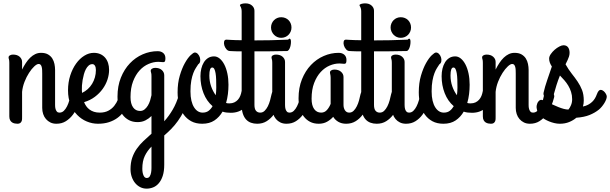

<svg xmlns="http://www.w3.org/2000/svg" viewBox="-20 -705 3613 1137"><path d="M35.2 -333Q35.2 -347.2 33 -353.5Q30.8 -359.9 30.8 -365.2Q30.8 -372.6 38.6 -377.2Q46.4 -381.8 57.1 -381.8Q82 -381.8 96.4 -368.9Q110.8 -356 110.8 -337.9V-293Q121.1 -314 133.1 -332Q145 -350.1 158.9 -363.5Q172.9 -377 188.7 -384.5Q204.6 -392.1 223.1 -392.1Q248 -392.1 264.2 -382.8Q280.3 -373.5 289.6 -358.9Q298.8 -344.2 302.5 -326.2Q306.2 -308.1 306.2 -291V-84Q306.2 -80.6 306.6 -73Q307.1 -65.4 309.6 -57.6Q312 -49.8 317.1 -43.9Q322.3 -38.1 332 -38.1Q347.2 -38.1 358.2 -48.8Q369.1 -59.6 377.2 -75.7Q385.3 -91.8 390.4 -110.6Q395.5 -129.4 398.9 -146Q401.9 -161.6 408.7 -168.7Q415.5 -175.8 422.9 -175.8Q428.7 -175.8 435.1 -172.1Q441.4 -168.5 446.5 -162.6Q451.7 -156.7 454.8 -149.4Q458 -142.1 458 -134.8Q458 -133.8 458 -132.3Q458 -130.9 457 -127.9Q450.7 -103 439.7 -75.7Q428.7 -48.3 411.4 -25.4Q394 -2.4 370.1 12.7Q346.2 27.8 314 27.8Q293.9 27.8 278.6 20.3Q263.2 12.7 252.2 0Q241.2 -12.7 235.6 -29.8Q230 -46.9 230 -65.9V-269Q230 -280.8 229.5 -291Q229 -301.3 226.8 -309.1Q224.6 -316.9 220.5 -321.5Q216.3 -326.2 209 -326.2Q198.2 -326.2 182.6 -311.5Q167 -296.9 151.9 -273.4Q136.7 -250 125.2 -220.5Q113.8 -190.9 110.8 -161.1V-15.1Q110.8 -7.8 110.6 -0.2Q110.4 7.3 107.7 13.4Q105 19.5 99.4 23.7Q93.8 27.8 83 27.8Q75.7 27.8 67.1 26.1Q58.6 24.4 51.5 19.8Q44.4 15.1 39.8 6.6Q35.2 -2 35.2 -16.1Z M626 -291Q626 -263.2 616.5 -233.9Q606.9 -204.6 588.1 -178.5Q569.3 -152.3 541.7 -131.6Q514.2 -110.8 478 -100.1Q482.9 -87.4 491 -75.9Q499 -64.5 510.3 -56.2Q521.5 -47.9 536.4 -43Q551.3 -38.1 570.8 -38.1Q600.1 -38.1 621.1 -49.1Q642.1 -60.1 656.5 -78.1Q670.9 -96.2 679.7 -118.7Q688.5 -141.1 692.9 -164.1Q696.3 -180.7 706.8 -186.3Q717.3 -191.9 728.3 -189Q739.3 -186 747.3 -176.5Q755.4 -167 753.9 -153.8Q752 -138.7 747.3 -119.1Q742.7 -99.6 733.4 -79.6Q724.1 -59.6 709.7 -40.3Q695.3 -21 674.3 -5.9Q653.3 9.3 625 18.6Q596.7 27.8 560.1 27.8Q525.9 27.8 493.9 14.4Q461.9 1 437.3 -24.2Q412.6 -49.3 397.7 -86.2Q382.8 -123 382.8 -169.9Q382.8 -217.3 396 -258.1Q409.2 -298.8 430.7 -328.6Q452.1 -358.4 479.5 -375.2Q506.8 -392.1 535.6 -392.1Q556.6 -392.1 573.5 -384.8Q590.3 -377.4 602.1 -364Q613.8 -350.6 619.9 -332Q626 -313.5 626 -291ZM464.8 -172.9Q464.8 -168.5 465.3 -164.1Q465.8 -159.7 465.8 -154.8Q484.4 -163.6 499.5 -177.2Q514.6 -190.9 525.4 -208.5Q536.1 -226.1 542 -246.8Q547.9 -267.6 547.9 -290Q547.9 -306.6 542.2 -315.9Q536.6 -325.2 526.9 -325.2Q514.6 -325.2 505.1 -316.9Q495.6 -308.6 488.5 -295.2Q481.4 -281.7 476.8 -264.9Q472.2 -248 469.2 -231Q466.3 -213.9 465.3 -198.5Q464.4 -183.1 464.8 -172.9Z M752.9 296.9Q752.9 258.8 762.9 229.5Q772.9 200.2 790 175.8Q807.1 151.4 829.6 130.1Q852.1 108.9 877 86.9V-18.1Q861.8 -2.9 841.6 7.6Q821.3 18.1 794.9 18.1Q765.6 18.1 743.4 6.3Q721.2 -5.4 706.1 -25.6Q690.9 -45.9 683.3 -73.5Q675.8 -101.1 675.8 -132.8Q675.8 -195.3 695.8 -245.1Q715.8 -294.9 749 -329.8Q782.2 -364.7 825 -383.3Q867.7 -401.9 913.6 -401.9Q934.1 -401.9 946.8 -390.9Q959.5 -379.9 959.5 -359.9Q959.5 -347.2 956.8 -342Q954.1 -336.9 946.8 -336.9Q939.9 -336.9 932.6 -337.9Q925.3 -338.9 917.5 -338.9Q889.2 -338.9 859.9 -326.4Q830.6 -314 806.9 -288.3Q783.2 -262.7 768.1 -223.4Q752.9 -184.1 752.9 -129.9Q752.9 -90.8 768.1 -69.3Q783.2 -47.9 809.6 -47.9Q824.7 -47.9 835.9 -56.9Q847.2 -65.9 855.5 -79.6Q863.8 -93.3 868.9 -109.6Q874 -126 877 -141.1V-253.9Q877 -268.1 874.8 -274.4Q872.6 -280.8 872.6 -286.1Q872.6 -293.5 880.4 -298.3Q888.2 -303.2 898.9 -303.2Q923.8 -303.2 938.2 -290.3Q952.6 -277.3 952.6 -258.8V13.2Q980 -17.1 1002.7 -55.7Q1025.4 -94.2 1040.5 -146Q1045.4 -161.6 1051.3 -168.7Q1057.1 -175.8 1064.9 -175.8Q1070.8 -175.8 1076.9 -172.1Q1083 -168.5 1088.1 -162.6Q1093.3 -156.7 1096.4 -149.4Q1099.6 -142.1 1099.6 -134.8Q1099.6 -133.8 1099.6 -130.9Q1099.6 -127.9 1098.6 -125Q1085.9 -81.5 1069.1 -48.1Q1052.2 -14.6 1033.2 11.7Q1014.2 38.1 993.7 58.8Q973.1 79.6 952.6 97.2V270Q952.6 309.6 943.6 336.7Q934.6 363.8 919.9 380.6Q905.3 397.5 886.5 404.8Q867.7 412.1 848.6 412.1Q827.6 412.1 810.1 403.1Q792.5 394 779.8 378.4Q767.1 362.8 760 341.8Q752.9 320.8 752.9 296.9ZM848.6 349.1Q860.8 349.1 866.7 339.4Q872.6 329.6 874.8 316.7Q877 303.7 877 290.5Q877 277.3 877 270V163.1Q852.5 187.5 837.6 218.3Q822.8 249 822.8 293.9Q822.8 317.4 829.6 333.3Q836.4 349.1 848.6 349.1Z M1410.6 -165Q1411.6 -170.9 1417.2 -174.8Q1422.9 -178.7 1430.2 -180.2Q1437.5 -181.6 1445.6 -180.2Q1453.6 -178.7 1459.7 -173.6Q1465.8 -168.5 1468.5 -159.4Q1471.2 -150.4 1467.8 -136.2Q1463.4 -115.7 1453.4 -97.9Q1443.4 -80.1 1428.2 -66.4Q1413.1 -52.7 1392.6 -44.9Q1372.1 -37.1 1346.7 -37.1Q1333 -37.1 1321 -38.6Q1309.1 -40 1297.9 -43.9Q1279.3 -11.7 1250 8.1Q1220.7 27.8 1177.7 27.8Q1139.6 27.8 1112.3 12.9Q1085 -2 1066.9 -27.6Q1048.8 -53.2 1040.3 -86.9Q1031.7 -120.6 1031.7 -158.2Q1031.7 -213.4 1044.7 -257.1Q1057.6 -300.8 1074.7 -331.3Q1091.8 -361.8 1108.6 -377.9Q1125.5 -394 1133.8 -394Q1143.6 -394 1151.6 -385.5Q1159.7 -377 1163.3 -365.5Q1167 -354 1165.3 -342.3Q1163.6 -330.6 1153.8 -324.2Q1147.9 -314.9 1139.9 -302.7Q1131.8 -290.5 1124.8 -272.2Q1117.7 -253.9 1112.8 -227.5Q1107.9 -201.2 1107.9 -164.1Q1107.9 -132.3 1113.5 -108.9Q1119.1 -85.4 1129.2 -69.6Q1139.2 -53.7 1152.1 -45.9Q1165 -38.1 1179.7 -38.1Q1201.2 -38.1 1215.1 -48.6Q1229 -59.1 1238.8 -76.2Q1203.6 -106.4 1185.3 -153.1Q1167 -199.7 1167 -253.9Q1167 -277.3 1172.1 -298.6Q1177.2 -319.8 1187.3 -335.9Q1197.3 -352.1 1212.4 -361.6Q1227.5 -371.1 1247.6 -371.1Q1265.1 -371.1 1280.8 -358.4Q1296.4 -345.7 1308.1 -323.2Q1319.8 -300.8 1326.4 -270Q1333 -239.3 1333 -203.1Q1333 -175.3 1329.6 -147.9Q1326.2 -120.6 1318.8 -95.2Q1324.2 -93.3 1328.9 -93Q1333.5 -92.8 1338.9 -92.8Q1355 -92.8 1367.4 -98.6Q1379.9 -104.5 1388.7 -114.3Q1397.5 -124 1402.8 -137.2Q1408.2 -150.4 1410.6 -165ZM1219.7 -257.8Q1219.7 -224.1 1230.2 -193.8Q1240.7 -163.6 1257.8 -141.1Q1260.7 -165 1260.7 -187Q1260.7 -212.4 1260 -234.1Q1259.3 -255.9 1256.6 -271.5Q1253.9 -287.1 1249.3 -296.1Q1244.6 -305.2 1236.8 -305.2Q1219.7 -305.2 1219.7 -257.8Z M1320.8 -470.2Q1332 -469.2 1345.7 -468.8Q1357.4 -467.8 1374 -467.5Q1390.6 -467.3 1411.1 -466.8V-636.2Q1411.1 -647 1409.4 -653.3Q1407.7 -659.7 1406 -663.3Q1404.3 -667 1402.6 -669.2Q1400.9 -671.4 1400.9 -673.8Q1400.9 -676.8 1403.8 -678.7Q1406.7 -680.7 1411.6 -682.1Q1416.5 -683.6 1422.1 -684.3Q1427.7 -685.1 1433.1 -685.1Q1458 -685.1 1472.4 -672.1Q1486.8 -659.2 1486.8 -641.1V-465.8Q1532.7 -465.8 1583.7 -466.8Q1634.8 -467.8 1686 -470.2Q1692.9 -477.5 1697 -475.6Q1701.2 -473.6 1702.4 -466.3Q1703.6 -459 1702.6 -448.2Q1701.7 -437.5 1698.7 -427.5Q1695.8 -417.5 1690.7 -410.2Q1685.5 -402.8 1679.2 -402.8Q1619.1 -401.4 1573 -401.1Q1526.9 -400.9 1486.8 -400.9V-84Q1486.8 -59.6 1496.1 -48.8Q1505.4 -38.1 1521 -38.1Q1536.1 -38.1 1547.1 -48.8Q1558.1 -59.6 1566.2 -75.7Q1574.2 -91.8 1579.3 -110.6Q1584.5 -129.4 1587.9 -146Q1590.8 -161.6 1597.7 -168.7Q1604.5 -175.8 1611.8 -175.8Q1617.7 -175.8 1624 -172.1Q1630.4 -168.5 1635.5 -162.6Q1640.6 -156.7 1643.8 -149.4Q1647 -142.1 1647 -134.8Q1647 -133.8 1647 -132.3Q1647 -130.9 1646 -127.9Q1639.6 -103 1628.7 -75.7Q1617.7 -48.3 1600.3 -25.4Q1583 -2.4 1559.1 12.7Q1535.2 27.8 1502.9 27.8Q1482.9 27.8 1466.1 21.7Q1449.2 15.6 1437 2.2Q1424.8 -11.2 1418 -32.2Q1411.1 -53.2 1411.1 -83V-400.9Q1394.5 -400.9 1381.6 -401.1Q1368.7 -401.4 1359.9 -401.9Q1349.6 -402.3 1341.8 -402.8Q1330.1 -402.8 1321 -413.3Q1312 -423.8 1308.3 -436.5Q1304.7 -449.2 1307.4 -459.7Q1310.1 -470.2 1320.8 -470.2Z M1645 -481Q1632.8 -481 1621.8 -485.8Q1610.8 -490.7 1602.8 -499Q1594.7 -507.3 1589.8 -518.3Q1585 -529.3 1585 -542Q1585 -555.2 1589.8 -566.4Q1594.7 -577.6 1602.8 -585.7Q1610.8 -593.8 1621.8 -598.4Q1632.8 -603 1645 -603Q1658.2 -603 1669.4 -598.4Q1680.7 -593.8 1688.7 -585.7Q1696.8 -577.6 1701.4 -566.4Q1706.1 -555.2 1706.1 -542Q1706.1 -529.3 1701.4 -518.3Q1696.8 -507.3 1688.7 -499Q1680.7 -490.7 1669.4 -485.8Q1658.2 -481 1645 -481ZM1668 -84Q1668 -80.6 1668.5 -73Q1668.9 -65.4 1671.4 -57.6Q1673.8 -49.8 1679.2 -43.9Q1684.6 -38.1 1694.3 -38.1Q1709 -38.1 1720 -48.8Q1731 -59.6 1739 -75.7Q1747.1 -91.8 1752.4 -110.6Q1757.8 -129.4 1761.2 -146Q1764.2 -161.1 1770.3 -168Q1776.4 -174.8 1783.4 -175.5Q1790.5 -176.3 1797.6 -171.9Q1804.7 -167.5 1810.3 -160.4Q1815.9 -153.3 1818.6 -144.5Q1821.3 -135.7 1819.3 -127.9Q1812.5 -103 1801.5 -75.7Q1790.5 -48.3 1773.4 -25.4Q1756.3 -2.4 1732.4 12.7Q1708.5 27.8 1676.3 27.8Q1656.2 27.8 1640.6 20.3Q1625 12.7 1614.3 0Q1603.5 -12.7 1597.9 -29.8Q1592.3 -46.9 1592.3 -65.9V-333Q1592.3 -347.2 1590.1 -353.5Q1587.9 -359.9 1587.9 -365.2Q1587.9 -372.6 1595.7 -377.2Q1603.5 -381.8 1614.3 -381.8Q1639.2 -381.8 1653.6 -368.9Q1668 -356 1668 -337.9Z M2047.9 -38.1Q2063 -38.1 2074 -48.8Q2085 -59.6 2093 -75.7Q2101.1 -91.8 2106.2 -110.6Q2111.3 -129.4 2114.7 -146Q2118.2 -161.6 2124.8 -168.7Q2131.3 -175.8 2139.2 -175.8Q2145 -175.8 2151.1 -172.1Q2157.2 -168.5 2162.4 -162.6Q2167.5 -156.7 2170.7 -149.4Q2173.8 -142.1 2173.8 -134.8Q2173.8 -133.8 2173.8 -132.3Q2173.8 -130.9 2172.9 -127.9Q2166.5 -103 2155.5 -75.7Q2144.5 -48.3 2127.4 -25.4Q2110.4 -2.4 2086.2 12.7Q2062 27.8 2029.8 27.8Q2003.4 27.8 1983.9 16.6Q1964.4 5.4 1953.1 -13.2Q1938 3.9 1916.7 15.9Q1895.5 27.8 1867.2 27.8Q1837.9 27.8 1815.7 16.1Q1793.5 4.4 1778.3 -15.9Q1763.2 -36.1 1755.6 -63.7Q1748 -91.3 1748 -123Q1748 -185.5 1768.1 -235.4Q1788.1 -285.2 1821.3 -320.1Q1854.5 -355 1897.2 -373.5Q1939.9 -392.1 1985.8 -392.1Q2006.3 -392.1 2019 -380.9Q2031.7 -369.6 2031.7 -350.1Q2031.7 -337.4 2029.1 -332.3Q2026.4 -327.1 2019 -327.1Q2012.2 -327.1 2004.9 -328.1Q1997.6 -329.1 1989.7 -329.1Q1961.4 -329.1 1932.1 -316.7Q1902.8 -304.2 1879.2 -278.6Q1855.5 -252.9 1840.3 -213.6Q1825.2 -174.3 1825.2 -120.1Q1825.2 -80.6 1840.3 -59.3Q1855.5 -38.1 1881.8 -38.1Q1902.3 -38.1 1916 -53.5Q1929.7 -68.8 1938 -89.8V-244.1Q1938 -251.5 1937.3 -256.3Q1936.5 -261.2 1935.8 -264.6Q1935.1 -268.1 1934.6 -270.8Q1934.1 -273.4 1934.1 -275.9Q1934.1 -283.7 1941.7 -288.3Q1949.2 -293 1960 -293Q1984.9 -293 1999.5 -280Q2014.2 -267.1 2014.2 -249V-84Q2014.2 -75.7 2016.1 -67.6Q2018.1 -59.6 2022 -53Q2025.9 -46.4 2032.5 -42.2Q2039.1 -38.1 2047.9 -38.1Z M2028.8 -470.2Q2040 -469.2 2053.7 -468.8Q2065.4 -467.8 2082 -467.5Q2098.6 -467.3 2119.1 -466.8V-636.2Q2119.1 -647 2117.4 -653.3Q2115.7 -659.7 2114 -663.3Q2112.3 -667 2110.6 -669.2Q2108.9 -671.4 2108.9 -673.8Q2108.9 -676.8 2111.8 -678.7Q2114.7 -680.7 2119.6 -682.1Q2124.5 -683.6 2130.1 -684.3Q2135.7 -685.1 2141.1 -685.1Q2166 -685.1 2180.4 -672.1Q2194.8 -659.2 2194.8 -641.1V-465.8Q2240.7 -465.8 2291.7 -466.8Q2342.8 -467.8 2394 -470.2Q2400.9 -477.5 2405 -475.6Q2409.2 -473.6 2410.4 -466.3Q2411.6 -459 2410.6 -448.2Q2409.7 -437.5 2406.7 -427.5Q2403.8 -417.5 2398.7 -410.2Q2393.6 -402.8 2387.2 -402.8Q2327.1 -401.4 2281 -401.1Q2234.9 -400.9 2194.8 -400.9V-84Q2194.8 -59.6 2204.1 -48.8Q2213.4 -38.1 2229 -38.1Q2244.1 -38.1 2255.1 -48.8Q2266.1 -59.6 2274.2 -75.7Q2282.2 -91.8 2287.4 -110.6Q2292.5 -129.4 2295.9 -146Q2298.8 -161.6 2305.7 -168.7Q2312.5 -175.8 2319.8 -175.8Q2325.7 -175.8 2332 -172.1Q2338.4 -168.5 2343.5 -162.6Q2348.6 -156.7 2351.8 -149.4Q2355 -142.1 2355 -134.8Q2355 -133.8 2355 -132.3Q2355 -130.9 2354 -127.9Q2347.7 -103 2336.7 -75.7Q2325.7 -48.3 2308.3 -25.4Q2291 -2.4 2267.1 12.7Q2243.2 27.8 2210.9 27.8Q2190.9 27.8 2174.1 21.7Q2157.2 15.6 2145 2.2Q2132.8 -11.2 2126 -32.2Q2119.1 -53.2 2119.1 -83V-400.9Q2102.5 -400.9 2089.6 -401.1Q2076.7 -401.4 2067.9 -401.9Q2057.6 -402.3 2049.8 -402.8Q2038.1 -402.8 2029.1 -413.3Q2020 -423.8 2016.4 -436.5Q2012.7 -449.2 2015.4 -459.7Q2018.1 -470.2 2028.8 -470.2Z M2353 -481Q2340.8 -481 2329.8 -485.8Q2318.8 -490.7 2310.8 -499Q2302.7 -507.3 2297.9 -518.3Q2293 -529.3 2293 -542Q2293 -555.2 2297.9 -566.4Q2302.7 -577.6 2310.8 -585.7Q2318.8 -593.8 2329.8 -598.4Q2340.8 -603 2353 -603Q2366.2 -603 2377.4 -598.4Q2388.7 -593.8 2396.7 -585.7Q2404.8 -577.6 2409.4 -566.4Q2414.1 -555.2 2414.1 -542Q2414.1 -529.3 2409.4 -518.3Q2404.8 -507.3 2396.7 -499Q2388.7 -490.7 2377.4 -485.8Q2366.2 -481 2353 -481ZM2376 -84Q2376 -80.6 2376.5 -73Q2377 -65.4 2379.4 -57.6Q2381.8 -49.8 2387.2 -43.9Q2392.6 -38.1 2402.3 -38.1Q2417 -38.1 2428 -48.8Q2439 -59.6 2447 -75.7Q2455.1 -91.8 2460.4 -110.6Q2465.8 -129.4 2469.2 -146Q2472.2 -161.1 2478.3 -168Q2484.4 -174.8 2491.5 -175.5Q2498.5 -176.3 2505.6 -171.9Q2512.7 -167.5 2518.3 -160.4Q2523.9 -153.3 2526.6 -144.5Q2529.3 -135.7 2527.3 -127.9Q2520.5 -103 2509.5 -75.7Q2498.5 -48.3 2481.4 -25.4Q2464.4 -2.4 2440.4 12.7Q2416.5 27.8 2384.3 27.8Q2364.3 27.8 2348.6 20.3Q2333 12.7 2322.3 0Q2311.5 -12.7 2305.9 -29.8Q2300.3 -46.9 2300.3 -65.9V-333Q2300.3 -347.2 2298.1 -353.5Q2295.9 -359.9 2295.9 -365.2Q2295.9 -372.6 2303.7 -377.2Q2311.5 -381.8 2322.3 -381.8Q2347.2 -381.8 2361.6 -368.9Q2376 -356 2376 -337.9Z M2838.9 -165Q2839.8 -170.9 2845.5 -174.8Q2851.1 -178.7 2858.4 -180.2Q2865.7 -181.6 2873.8 -180.2Q2881.8 -178.7 2887.9 -173.6Q2894 -168.5 2896.7 -159.4Q2899.4 -150.4 2896 -136.2Q2891.6 -115.7 2881.6 -97.9Q2871.6 -80.1 2856.4 -66.4Q2841.3 -52.7 2820.8 -44.9Q2800.3 -37.1 2774.9 -37.1Q2761.2 -37.1 2749.3 -38.6Q2737.3 -40 2726.1 -43.9Q2707.5 -11.7 2678.2 8.1Q2648.9 27.8 2606 27.8Q2567.9 27.8 2540.5 12.9Q2513.2 -2 2495.1 -27.6Q2477.1 -53.2 2468.5 -86.9Q2460 -120.6 2460 -158.2Q2460 -213.4 2472.9 -257.1Q2485.8 -300.8 2502.9 -331.3Q2520 -361.8 2536.9 -377.9Q2553.7 -394 2562 -394Q2571.8 -394 2579.8 -385.5Q2587.9 -377 2591.6 -365.5Q2595.2 -354 2593.5 -342.3Q2591.8 -330.6 2582 -324.2Q2576.2 -314.9 2568.1 -302.7Q2560.1 -290.5 2553 -272.2Q2545.9 -253.9 2541 -227.5Q2536.1 -201.2 2536.1 -164.1Q2536.1 -132.3 2541.7 -108.9Q2547.4 -85.4 2557.4 -69.6Q2567.4 -53.7 2580.3 -45.9Q2593.3 -38.1 2607.9 -38.1Q2629.4 -38.1 2643.3 -48.6Q2657.2 -59.1 2667 -76.2Q2631.8 -106.4 2613.5 -153.1Q2595.2 -199.7 2595.2 -253.9Q2595.2 -277.3 2600.3 -298.6Q2605.5 -319.8 2615.5 -335.9Q2625.5 -352.1 2640.6 -361.6Q2655.8 -371.1 2675.8 -371.1Q2693.4 -371.1 2709 -358.4Q2724.6 -345.7 2736.3 -323.2Q2748 -300.8 2754.6 -270Q2761.2 -239.3 2761.2 -203.1Q2761.2 -175.3 2757.8 -147.9Q2754.4 -120.6 2747.1 -95.2Q2752.4 -93.3 2757.1 -93Q2761.7 -92.8 2767.1 -92.8Q2783.2 -92.8 2795.7 -98.6Q2808.1 -104.5 2816.9 -114.3Q2825.7 -124 2831.1 -137.2Q2836.4 -150.4 2838.9 -165ZM2647.9 -257.8Q2647.9 -224.1 2658.4 -193.8Q2668.9 -163.6 2686 -141.1Q2689 -165 2689 -187Q2689 -212.4 2688.2 -234.1Q2687.5 -255.9 2684.8 -271.5Q2682.1 -287.1 2677.5 -296.1Q2672.9 -305.2 2665 -305.2Q2647.9 -305.2 2647.9 -257.8Z M2839.4 -333Q2839.4 -347.2 2837.2 -353.5Q2835 -359.9 2835 -365.2Q2835 -372.6 2842.8 -377.2Q2850.6 -381.8 2861.3 -381.8Q2886.2 -381.8 2900.6 -368.9Q2915 -356 2915 -337.9V-293Q2925.3 -314 2937.3 -332Q2949.2 -350.1 2963.1 -363.5Q2977.1 -377 2992.9 -384.5Q3008.8 -392.1 3027.3 -392.1Q3052.2 -392.1 3068.4 -382.8Q3084.5 -373.5 3093.8 -358.9Q3103 -344.2 3106.7 -326.2Q3110.4 -308.1 3110.4 -291V-84Q3110.4 -80.6 3110.8 -73Q3111.3 -65.4 3113.8 -57.6Q3116.2 -49.8 3121.3 -43.9Q3126.5 -38.1 3136.2 -38.1Q3151.4 -38.1 3162.4 -48.8Q3173.3 -59.6 3181.4 -75.7Q3189.5 -91.8 3194.6 -110.6Q3199.7 -129.4 3203.1 -146Q3206.1 -161.6 3212.9 -168.7Q3219.7 -175.8 3227.1 -175.8Q3232.9 -175.8 3239.3 -172.1Q3245.6 -168.5 3250.7 -162.6Q3255.9 -156.7 3259 -149.4Q3262.2 -142.1 3262.2 -134.8Q3262.2 -133.8 3262.2 -132.3Q3262.2 -130.9 3261.2 -127.9Q3254.9 -103 3243.9 -75.7Q3232.9 -48.3 3215.6 -25.4Q3198.2 -2.4 3174.3 12.7Q3150.4 27.8 3118.2 27.8Q3098.1 27.8 3082.8 20.3Q3067.4 12.7 3056.4 0Q3045.4 -12.7 3039.8 -29.8Q3034.2 -46.9 3034.2 -65.9V-269Q3034.2 -280.8 3033.7 -291Q3033.2 -301.3 3031 -309.1Q3028.8 -316.9 3024.7 -321.5Q3020.5 -326.2 3013.2 -326.2Q3002.4 -326.2 2986.8 -311.5Q2971.2 -296.9 2956.1 -273.4Q2940.9 -250 2929.4 -220.5Q2918 -190.9 2915 -161.1V-15.1Q2915 -7.8 2914.8 -0.2Q2914.6 7.3 2911.9 13.4Q2909.2 19.5 2903.6 23.7Q2897.9 27.8 2887.2 27.8Q2879.9 27.8 2871.3 26.1Q2862.8 24.4 2855.7 19.8Q2848.6 15.1 2844 6.6Q2839.4 -2 2839.4 -16.1Z M3256.8 -137.2Q3252.9 -121.6 3242.2 -117.9Q3231.4 -114.3 3220.9 -118.7Q3210.4 -123 3203.4 -133.8Q3196.3 -144.5 3199.2 -157.2Q3206.5 -190.4 3220.5 -230.7Q3234.4 -271 3248 -311Q3240.7 -322.3 3236.3 -333.7Q3231.9 -345.2 3231.9 -357.9Q3231.9 -370.6 3241.5 -384.5Q3251 -398.4 3264.4 -410.2Q3277.8 -421.9 3292.2 -429.4Q3306.6 -437 3316.9 -437Q3335 -437 3344 -424.8Q3353 -412.6 3353 -392.1Q3353 -380.9 3349.4 -369.9Q3345.7 -358.9 3341.3 -349.4Q3336.9 -339.8 3333.3 -333Q3329.6 -326.2 3329.1 -324.2Q3346.7 -293 3365.7 -269Q3384.8 -245.1 3400.6 -221.7Q3416.5 -198.2 3426.8 -171.9Q3437 -145.5 3437 -109.9Q3437 -101.1 3435.8 -91.8Q3434.6 -82.5 3432.1 -74.2Q3449.7 -77.6 3463.1 -85Q3476.6 -92.3 3486.6 -101.8Q3496.6 -111.3 3503.2 -122.6Q3509.8 -133.8 3514.2 -146Q3519.5 -160.2 3524.9 -166.5Q3530.3 -172.9 3537.1 -172.9Q3543.5 -172.9 3550 -168.7Q3556.6 -164.6 3561.8 -158.2Q3566.9 -151.9 3570.1 -145Q3573.2 -138.2 3573.2 -132.8Q3573.2 -125.5 3569.3 -115.2Q3565.4 -105 3558.8 -94.2Q3552.2 -83.5 3543.9 -73.5Q3535.6 -63.5 3526.9 -56.2Q3503.4 -37.1 3471.7 -24.2Q3439.9 -11.2 3393.1 -7.8Q3375 7.8 3350.3 17.8Q3325.7 27.8 3294.9 27.8Q3279.3 27.8 3262.9 23.9Q3246.6 20 3231.7 13.9Q3216.8 7.8 3204.6 0.5Q3192.4 -6.8 3185.1 -14.2Q3166.5 -31.7 3161.1 -49.6Q3155.8 -67.4 3158.4 -81.5Q3161.1 -95.7 3168.9 -104.7Q3176.8 -113.8 3185.1 -113.8Q3189.9 -113.8 3200.4 -109.6Q3210.9 -105.5 3224.6 -98.9Q3238.3 -92.3 3254.4 -85Q3270.5 -77.6 3286.6 -71Q3302.7 -64.5 3318.1 -60.3Q3333.5 -56.2 3346.2 -56.2Q3354.5 -65.9 3361.3 -82Q3368.2 -98.1 3368.2 -117.2Q3368.2 -140.6 3361.8 -160.6Q3355.5 -180.7 3345.2 -197.8Q3335 -214.8 3322 -229.7Q3309.1 -244.6 3295.9 -257.8Q3284.2 -229 3275.4 -200.9Q3266.6 -172.9 3256.8 -137.2Z"/></svg>

Font: Grand Hotel
Style: Regular
Weight: 400
Designer: Brian J. Bonislawsky & Jim Lyles for Astigmatic (AOETI)
Foundry: Astigmatic (AOETI)
Version: Version 001.000